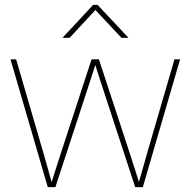

<svg xmlns="http://www.w3.org/2000/svg" viewBox="-20 -765 779 785"><path d="M175.3 0 22.9 -522.5H45.9L157.2 -140.6Q167 -107.4 176 -74.7Q185.1 -42 194.3 -8.8H187.5Q197.8 -42 208.3 -74.7Q218.8 -107.4 229.5 -140.6L354.5 -522.5H384.3L509.8 -140.6Q521 -107.4 531 -74.7Q541 -42 551.8 -8.8H544.4Q554.2 -42 563.5 -74.7Q572.8 -107.4 582 -140.6L693.4 -522.5H716.3L564 0H532.7L394.5 -421.9Q389.6 -437.5 384.5 -452.6Q379.4 -467.8 374.8 -483.2Q370.1 -498.5 364.7 -514.2H374Q369.6 -498.5 364.5 -483.2Q359.4 -467.8 354.7 -452.6Q350.1 -437.5 344.7 -421.9L206.5 0ZM264.6 -610.4H236.3V-611.3L360.8 -745.1H378.9L504.4 -611.3V-610.4H476.6L370.1 -724.1Z"/></svg>

Font: Inter 28pt Thin
Style: Regular
Weight: 250
Designer: Rasmus Andersson
Foundry: rsms
Version: Version 4.001;git-66647c0bb